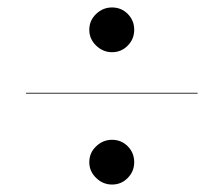

<svg xmlns="http://www.w3.org/2000/svg" viewBox="-20 -635 600 515"><path d="M219.5 -555Q219.5 -580 237.8 -597.5Q256 -615 280.5 -615Q305.5 -615 322.8 -597.5Q340 -580 340 -555Q340 -530.5 322.8 -512.8Q305.5 -495 280.5 -495Q256 -495 237.8 -512.8Q219.5 -530.5 219.5 -555ZM50 -386H510V-384H50ZM219.5 -200Q219.5 -225 237.8 -242.5Q256 -260 280.5 -260Q305.5 -260 322.8 -242.5Q340 -225 340 -200Q340 -175.5 322.8 -157.8Q305.5 -140 280.5 -140Q256 -140 237.8 -157.8Q219.5 -175.5 219.5 -200Z"/></svg>

Font: Bodoni* 96pt
Style: Italic
Weight: 400
Italic angle: -13°
Version: Version 2.3